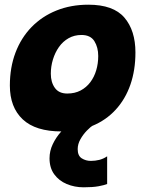

<svg xmlns="http://www.w3.org/2000/svg" viewBox="-20 -550 625 818"><path d="M436.5 116V234Q424 239 399.8 243.5Q375.5 248 336.5 248Q297.5 248 264.2 234Q231 220 211 192.5Q191 165 191 124.5Q191 93 204.8 64.2Q218.5 35.5 239.2 12.2Q260 -11 281 -26.2Q302 -41.5 315.5 -46.5L379 -18Q366 -10 350 6.5Q334 23 322.5 43.5Q311 64 311 85.5Q311 113.5 328.2 124.5Q345.5 135.5 367 135.5Q385.5 135.5 402.8 131.2Q420 127 436.5 116ZM242.5 10Q131.5 10 76.8 -41.5Q22 -93 22 -185.5Q22 -262.5 46 -325.8Q70 -389 114.5 -434.8Q159 -480.5 220.5 -505.2Q282 -530 356.5 -530Q463 -530 510 -475Q557 -420 557 -326.5Q557 -251 535.5 -189.2Q514 -127.5 473 -82.8Q432 -38 374 -14Q316 10 242.5 10ZM266.5 -151.5Q299 -151.5 323.5 -164.5Q348 -177.5 364.8 -199.8Q381.5 -222 390 -250.8Q398.5 -279.5 398.5 -311.5Q398.5 -348.5 382 -374.8Q365.5 -401 327 -401Q296.5 -401 272.2 -387.2Q248 -373.5 231.2 -349.8Q214.5 -326 205.5 -296.5Q196.5 -267 196.5 -236Q196.5 -199.5 213.8 -175.5Q231 -151.5 266.5 -151.5Z"/></svg>

Font: Grandstander Thin ExtraBold
Style: Italic
Weight: 800
Italic angle: -15°
Version: Version 1.200